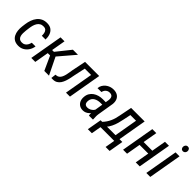

<svg xmlns="http://www.w3.org/2000/svg" viewBox="118 -1721 2878 2878"><g transform="rotate(45 1556.5 -282.5)"><path d="M202.1 -63Q233.9 -62 256.1 -76.2Q278.3 -90.3 292 -114.3Q305.7 -138.2 312 -166.5L391.1 -167Q383.8 -117.2 357.7 -76.7Q331.5 -36.1 290.5 -12.5Q249.5 11.2 197.3 10.3Q144.5 9.3 110.8 -12Q77.1 -33.2 59.3 -68.1Q41.5 -103 36.6 -146Q31.7 -189 37.1 -234.4L44.9 -293.9Q51.3 -342.3 67.4 -387Q83.5 -431.6 111.1 -466.3Q138.7 -501 179 -520.5Q219.2 -540 273.9 -538.1Q329.1 -536.6 362.8 -509.8Q396.5 -482.9 411.1 -439.7Q425.8 -396.5 423.8 -346.2L344.7 -346.7Q345.7 -374 340.3 -400.6Q335 -427.2 318.4 -445.1Q301.8 -462.9 269 -464.4Q231.9 -465.8 206.8 -451.2Q181.6 -436.5 166 -411.4Q150.4 -386.2 141.8 -355.5Q133.3 -324.7 129.4 -293.9L121.6 -233.9Q118.7 -207.5 117.9 -178.2Q117.2 -148.9 123.5 -123Q129.9 -97.2 148.4 -80.6Q167 -64 202.1 -63Z M644 -528.3 552.2 0H467.8L559.6 -528.3ZM929.2 -528.3 670.4 -225.6H564V-304.7H643.1L821.8 -528.3ZM743.7 0 632.8 -243.7 693.8 -305.7 843.3 0Z M1304.7 -528.3 1291.5 -453.6H1086.4L1099.6 -528.3ZM1379.4 -528.3 1287.6 0H1203.6L1295.4 -528.3ZM1079.6 -528.3H1164.6L1109.4 -273.4Q1103 -240.2 1095.2 -202.6Q1087.4 -165 1075.2 -128.9Q1063 -92.8 1043.2 -63.2Q1023.4 -33.7 993.4 -16.4Q963.4 1 920.4 0H892.6L901.9 -79.1L917.5 -80.1Q946.3 -82 965.6 -98.6Q984.9 -115.2 996.6 -140.9Q1008.3 -166.5 1015.1 -195.8Q1022 -225.1 1025.9 -253.2Q1029.8 -281.2 1033.7 -302.2Z M1689 -90.3 1735.4 -377.9Q1737.8 -403.3 1732.7 -422.6Q1727.5 -441.9 1712.2 -453.1Q1696.8 -464.4 1668.9 -464.4Q1643.6 -464.8 1623.5 -454.3Q1603.5 -443.8 1590.6 -425.3Q1577.6 -406.7 1572.8 -382.3L1489.3 -381.8Q1492.7 -417.5 1509.5 -446.5Q1526.4 -475.6 1552.7 -496.3Q1579.1 -517.1 1611.3 -528.1Q1643.6 -539.1 1678.2 -538.6Q1728 -538.1 1761.2 -517.8Q1794.4 -497.6 1809.3 -461.2Q1824.2 -424.8 1819.3 -376L1776.4 -115.2Q1772 -87.4 1772.9 -61.5Q1773.9 -35.6 1775.4 -8.3L1774.4 0L1689.9 0.5Q1685.1 -22 1685.5 -44.9Q1686 -67.9 1689 -90.3ZM1741.7 -320.3 1731.4 -256.8 1677.7 -257.3Q1651.9 -257.3 1626.2 -251.5Q1600.6 -245.6 1578.9 -233.2Q1557.1 -220.7 1542.7 -200.4Q1528.3 -180.2 1524.9 -150.9Q1522 -127 1526.6 -108.2Q1531.2 -89.4 1545.7 -78.4Q1560.1 -67.4 1586.4 -67.4Q1613.8 -67.4 1639.2 -79.6Q1664.6 -91.8 1682.9 -112.8Q1701.2 -133.8 1707 -160.6L1720.2 -119.6Q1714.4 -94.2 1700.4 -70.6Q1686.5 -46.9 1666.5 -28.6Q1646.5 -10.3 1621.8 0.2Q1597.2 10.7 1569.3 10.7Q1524.9 10.7 1494.6 -9.3Q1464.4 -29.3 1449.7 -63.2Q1435.1 -97.2 1438 -140.1Q1440.4 -186 1460.2 -220.2Q1480 -254.4 1511.7 -276.6Q1543.5 -298.8 1582.8 -309.8Q1622.1 -320.8 1664.6 -320.8Z M2055.7 -528.3H2141.1L2100.1 -331.1Q2090.8 -282.7 2077.4 -234.9Q2064 -187 2042.7 -143.1Q2021.5 -99.1 1990 -62.5Q1958.5 -25.9 1913.1 0H1866.2L1879.4 -73.2H1896Q1922.9 -101.6 1942.4 -130.9Q1961.9 -160.2 1976.1 -191.7Q1990.2 -223.1 2000 -257.6Q2009.8 -292 2016.6 -330.6ZM2075.2 -528.3H2342.8L2251 0H2166.5L2243.7 -444.8H2060.5ZM1863.3 -74.2H2323.7L2283.7 155.8H2199.2L2226.1 0H1935.1L1907.7 155.8H1822.8Z M2750.5 -299.3 2737.3 -226.1H2519.5L2532.2 -299.3ZM2589.8 -528.3 2498 0H2413.6L2505.4 -528.3ZM2858.4 -528.3 2766.6 0H2682.1L2773.9 -528.3Z M3082 -528.3 2990.2 0H2906.2L2998 -528.3ZM3017.6 -667.5Q3018.6 -689 3031.2 -704.8Q3043.9 -720.7 3065.9 -721.2Q3088.9 -721.7 3101.6 -706.1Q3114.3 -690.4 3113.3 -668.9Q3112.3 -648.4 3099.1 -633.1Q3085.9 -617.7 3064.5 -617.2Q3042 -616.7 3029.5 -631.6Q3017.1 -646.5 3017.6 -667.5Z"/></g></svg>

Font: Roboto Condensed
Style: Italic
Weight: 400
Italic angle: -12°
Designer: Christian Robertson
Foundry: Google
Version: Version 3.0